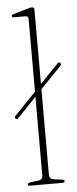

<svg xmlns="http://www.w3.org/2000/svg" viewBox="-56 -752 312 782"><g transform="rotate(-5 100.0 -361.5)"><path d="M0 -277.5Q-5.5 -282.5 0 -288L88 -380V-676.5Q88 -689 76.5 -689H29.5Q21 -689 21 -695Q21 -700 29.5 -702.5L90.5 -720Q100.5 -723 105.5 -723Q115 -723 115 -712V-409L190 -487Q196 -492.5 201 -487.5Q205.5 -482.5 201 -476.5L115 -387.5V-36.5Q115 -20 134 -17.5L167.5 -13Q176.5 -12 176.5 -5.5Q176.5 0 168 0H34Q26 0 26 -5.5Q26 -11.5 36.5 -13.5L69 -17.5Q88 -20 88 -36V-359L10.5 -278Q5.5 -272 0 -277.5Z"/></g></svg>

Font: Fraunces 144pt S050 Thin
Style: Regular
Weight: 100
Version: Version 1.000; ttfautohint (v1.8.3)